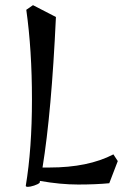

<svg xmlns="http://www.w3.org/2000/svg" viewBox="-20 -697 477 745"><path d="M135 5 134 12Q128 18 112.5 23Q97 28 88.5 28Q80 28 80 24Q104 -120 104 -311.5Q104 -503 82 -659L108 -677L197 -631Q180 -262 145 -47Q159 -47 172 -47Q322 -47 420 -98L437 -72L404 14Q351 19 283 19Q215 19 135 5Z"/></svg>

Font: Julee
Style: Regular
Weight: 400
Version: Version 1.001